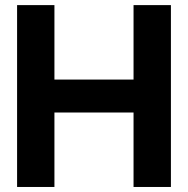

<svg xmlns="http://www.w3.org/2000/svg" viewBox="-20 -743 747 763"><path d="M47.9 -722.7H196.3V-426.8H510.7V-722.7H659.2V0H510.7V-295.9H196.3V0H47.9Z"/></svg>

Font: Giphurs
Style: Bold
Weight: 700
Version: Version 0.920; ttfautohint (v1.8.4.7-5d5b)